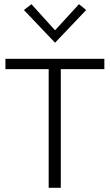

<svg xmlns="http://www.w3.org/2000/svg" viewBox="-20 -899 525 919"><path d="M271 0H213V-568H6V-617.5H479.5V-568H271ZM243.5 -694.5 94.5 -851 130.5 -879 243.5 -754 358 -879 392.5 -851Z"/></svg>

Font: Betina Sans Light
Style: Regular
Weight: 300
Designer: Jonathan Pinhorn (font) & Cristiano Sobral (main changes)
Version: Version 2.001;October 6, 2020;FontCreator 13.0.0.2681 64-bit